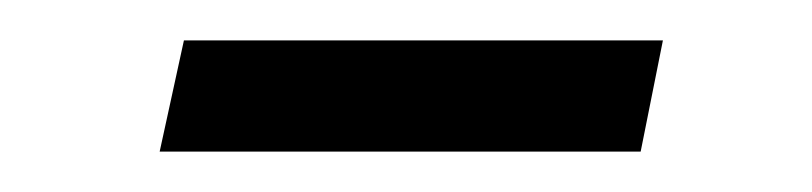

<svg xmlns="http://www.w3.org/2000/svg" viewBox="-20 -333 402 95"><path d="M71 -313 59 -258H297L308 -313Z"/></svg>

Font: Saira UNSAM Light Italic
Style: Regular
Weight: 300
Italic angle: -12°
Designer: Hector Gatti with collaboration of the Omnibus-Type team
Foundry: Omnibus-Type
Version: Version 0.072;PS 000.072;hotconv 1.0.88;makeotf.lib2.5.64775